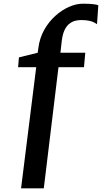

<svg xmlns="http://www.w3.org/2000/svg" viewBox="-20 -845 552 1039"><path d="M187.5 -584.5Q194.5 -639.5 219.5 -683.8Q244.5 -728 279.8 -759.5Q315 -791 354 -808Q393 -825 427.5 -825Q467 -825 486.5 -822.2Q506 -819.5 512 -816.5L505 -714Q499 -718 489.8 -723.2Q480.5 -728.5 463.5 -732.5Q446.5 -736.5 417.5 -736.5Q401 -736.5 384.5 -731.8Q368 -727 353.2 -714.8Q338.5 -702.5 328.2 -679.8Q318 -657 314 -621.5L307 -559.5H441.5L434.5 -481.5H296.5L217 174H94L176 -481.5H78L82.5 -534.5L184 -559.5Z"/></svg>

Font: Merriweather 28pt
Style: Bold Italic
Weight: 700
Italic angle: -7.8°
Version: Version 2.101